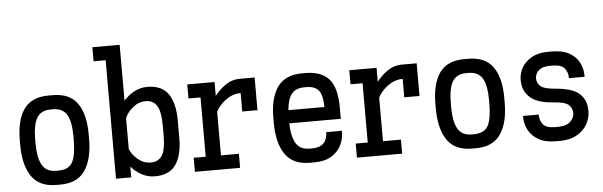

<svg xmlns="http://www.w3.org/2000/svg" viewBox="-49 -937 3484 1109"><g transform="rotate(-5 1693.0 -382.0)"><path d="M237.3 5.9Q138.7 5.9 94 -60.1Q49.3 -126 49.3 -242.2V-270.5Q49.3 -386.2 94 -449.5Q138.7 -512.7 237.3 -512.7H260.7Q359.4 -512.7 404.1 -449.5Q448.7 -386.2 448.7 -270.5V-242.2Q448.7 -126 404.1 -60.1Q359.4 5.9 260.7 5.9ZM242.2 -431.2Q185.5 -431.2 161.9 -390.9Q138.2 -350.6 138.2 -265.1V-247.1Q138.2 -161.6 161.9 -118.7Q185.5 -75.7 242.2 -75.7H255.4Q316.9 -75.7 338.4 -116.2Q359.9 -156.7 359.9 -247.1V-265.1Q359.9 -350.6 335.9 -390.9Q312 -431.2 255.4 -431.2Z M583.5 0V-687H513.7V-768.6H671.9V-444.3Q698.2 -475.1 733.6 -493.9Q769 -512.7 809.1 -512.7Q893.1 -512.7 930.7 -458.5Q968.3 -404.3 968.3 -303.2V-203.6Q968.3 -102.5 930.7 -48.3Q893.1 5.9 809.1 5.9Q769 5.9 733.6 -12.9Q698.2 -31.7 671.9 -62.5V0ZM793 -431.2Q751.5 -431.2 718.5 -403.8Q685.5 -376.5 671.9 -343.3V-163.6Q685.5 -130.4 718.5 -103Q751.5 -75.7 793 -75.7Q836.4 -75.7 857.9 -109.1Q879.4 -142.6 879.4 -226.1V-280.8Q879.4 -364.3 857.9 -397.7Q836.4 -431.2 793 -431.2Z M1041 0V-81.5H1110.8V-425.3H1041V-506.8H1199.2V-425.8Q1226.6 -462.4 1264.2 -487.5Q1301.8 -512.7 1343.8 -512.7H1432.1V-323.2H1343.8V-430.2Q1309.6 -430.2 1280.3 -414.6Q1251 -398.9 1230 -376.7Q1209 -354.5 1199.2 -334V-81.5H1303.2V0Z M1707.5 5.9Q1608.9 5.9 1564.2 -60.1Q1519.5 -126 1519.5 -242.2V-270.5Q1519.5 -386.2 1564.2 -449.5Q1608.9 -512.7 1707.5 -512.7H1726.1Q1817.4 -512.7 1862.3 -462.9Q1907.2 -413.1 1907.2 -294.9V-231.4H1608.4Q1610.4 -153.8 1634.3 -114.7Q1658.2 -75.7 1712.4 -75.7H1726.6Q1761.7 -75.7 1781.2 -88.1Q1800.8 -100.6 1808.6 -119.6Q1816.4 -138.7 1816.4 -158.7V-162.1H1907.2V-153.8Q1907.2 -114.7 1889.2 -78.1Q1871.1 -41.5 1832.3 -17.8Q1793.5 5.9 1731.9 5.9ZM1712.4 -431.2Q1663.6 -431.2 1639.4 -401.1Q1615.2 -371.1 1609.9 -307.6H1818.8Q1817.9 -378.9 1795.2 -405Q1772.5 -431.2 1725.6 -431.2Z M1980.5 0V-81.5H2050.3V-425.3H1980.5V-506.8H2138.7V-425.8Q2166 -462.4 2203.6 -487.5Q2241.2 -512.7 2283.2 -512.7H2371.6V-323.2H2283.2V-430.2Q2249 -430.2 2219.7 -414.6Q2190.4 -398.9 2169.4 -376.7Q2148.4 -354.5 2138.7 -334V-81.5H2242.7V0Z M2647 5.9Q2548.3 5.9 2503.7 -60.1Q2459 -126 2459 -242.2V-270.5Q2459 -386.2 2503.7 -449.5Q2548.3 -512.7 2647 -512.7H2670.4Q2769 -512.7 2813.7 -449.5Q2858.4 -386.2 2858.4 -270.5V-242.2Q2858.4 -126 2813.7 -60.1Q2769 5.9 2670.4 5.9ZM2651.9 -431.2Q2595.2 -431.2 2571.5 -390.9Q2547.9 -350.6 2547.9 -265.1V-247.1Q2547.9 -161.6 2571.5 -118.7Q2595.2 -75.7 2651.9 -75.7H2665Q2726.6 -75.7 2748 -116.2Q2769.5 -156.7 2769.5 -247.1V-265.1Q2769.5 -350.6 2745.6 -390.9Q2721.7 -431.2 2665 -431.2Z M3132.8 5.9Q3071.3 5.9 3032.5 -16.8Q2993.7 -39.6 2975.3 -75Q2957 -110.4 2957 -149.4V-156.2H3048.3V-152.8Q3048.3 -122.6 3066.7 -99.1Q3085 -75.7 3138.2 -75.7H3149.9Q3201.7 -75.7 3225.1 -98.6Q3248.5 -121.6 3247.6 -149.4Q3247.1 -177.7 3225.8 -196.3Q3204.6 -214.8 3137.2 -219.2Q3043.5 -225.6 3002.7 -264.2Q2961.9 -302.7 2961.9 -360.4V-368.7Q2961.9 -401.9 2980.5 -435.1Q2999 -468.3 3037.1 -490.5Q3075.2 -512.7 3133.3 -512.7H3155.8Q3217.3 -512.7 3256.1 -490.5Q3294.9 -468.3 3313 -433.1Q3331.1 -397.9 3331.1 -358.9V-350.6H3240.2V-354Q3240.2 -384.3 3221.9 -407.7Q3203.6 -431.2 3150.4 -431.2H3138.7Q3104 -431.2 3085 -420.7Q3065.9 -410.2 3058.3 -395Q3050.8 -379.9 3050.8 -365.7Q3050.8 -338.4 3071.3 -320.1Q3091.8 -301.8 3155.8 -296.9Q3255.9 -289.1 3295.9 -252.4Q3335.9 -215.8 3335.9 -155.3V-148.9Q3335.9 -111.8 3316.2 -76.2Q3296.4 -40.5 3256.3 -17.3Q3216.3 5.9 3155.3 5.9Z"/></g></svg>

Font: Kay Pho Du SemiBold
Style: Regular
Weight: 600
Designer: Victor Gaultney, Khu Oo Reh
Foundry: SIL International
Version: Version 3.000